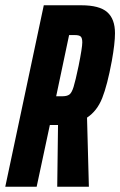

<svg xmlns="http://www.w3.org/2000/svg" viewBox="-35 -708 456 728"><path d="M131 -688H273Q342 -688 371.5 -662Q401 -636 401 -582Q401 -544 389 -477Q372 -385 352.5 -336Q333 -287 295 -262L302 0H182L185 -234H180H154L104 0H-15ZM263 -458Q277 -528 277 -547Q277 -564 271 -569.5Q265 -575 249 -575H227L178 -343H201Q219 -343 228 -349.5Q237 -356 244 -378.5Q251 -401 263 -458Z"/></svg>

Font: Saira Ultra Condensed ExtraBold
Style: Italic
Weight: 800
Width: 1
Italic angle: -12°
Designer: Hector Gatti with collaboration of the Omnibus-Type team
Foundry: Omnibus-Type
Version: Version 1.001; ttfautohint (v1.8)